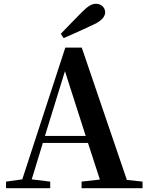

<svg xmlns="http://www.w3.org/2000/svg" viewBox="-20 -997 786 1017"><path d="M317 -795C370 -818 423 -842 476 -867C524 -889 537 -913 537 -932C537 -956 517 -977 489 -977C467 -977 447 -966 414 -933C379 -897 340 -858 302 -818ZM218 -277 324 -620 434 -277ZM652 -44 413 -745H326L98 -47L12 -35V0H246V-35L148 -47L207 -240H446L509 -46L412 -35V0H735V-35Z"/></svg>

Font: Noto Serif CJK JP
Style: Bold
Weight: 700
Designer: Ryoko NISHIZUKA 西塚涼子 (kana & ideographs); Frank Grießhammer (Latin, Greek & Cyrillic); Wenlong ZHANG 张文龙 (bopomofo); San
Foundry: Adobe Systems Incorporated
Version: Version 1.000;PS 1;hotconv 16.6.53;makeotf.lib2.5.65590